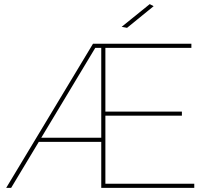

<svg xmlns="http://www.w3.org/2000/svg" viewBox="-20 -911 1027 931"><path d="M491 -20H922V0H471V-223H168L34 0H10L431 -699H908V-679H491V-370H862V-350H491ZM180 -243H471V-679H442ZM706 -891 725 -881 596 -776 570 -781Z"/></svg>

Font: Gontserrat Thin
Style: Regular
Weight: 250
Designer: Julieta Ulanovsky
Foundry: Julieta Ulanovsky
Version: Version 6.001